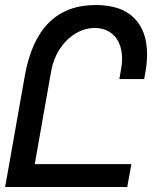

<svg xmlns="http://www.w3.org/2000/svg" viewBox="-28 -745 648 765"><path d="M353.5 -725Q455 -725 506.5 -673.2Q558 -621.5 558 -529Q558 -494.5 551.5 -458.5L546.5 -430H447.5L454.5 -470Q458.5 -493 458.5 -511Q458.5 -548.5 445 -576.2Q431.5 -604 406.8 -618.8Q382 -633.5 350 -633.5Q309 -633.5 272.2 -611Q235.5 -588.5 210 -549.5Q184.5 -510.5 176 -462.5L110.5 -91H495.5L479 0H-7.5L71 -443.5Q121 -725 353.5 -725Z"/></svg>

Font: JuliaMono Medium
Style: Italic
Weight: 500
Italic angle: -9°
Monospace: yes
Designer: cormullion
Foundry: corm
Version: Version 0.054; ttfautohint (v1.8.4)